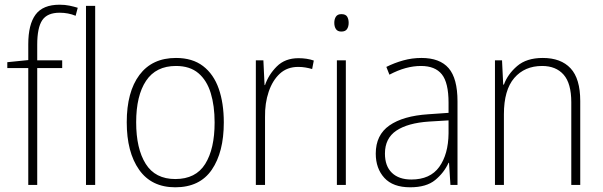

<svg xmlns="http://www.w3.org/2000/svg" viewBox="-20 -785 2561 815"><path d="M244 -496H138V0H100V-496H11V-521L100 -530V-597Q100 -681 131 -723Q162 -765 233 -765Q256 -765 275 -761Q294 -757 310 -752L301 -718Q270 -731 233 -731Q181 -731 159.5 -699.5Q138 -668 138 -595V-529H244Z M384 0H345V-760H384Z M930 -265Q930 -139 879 -64.5Q828 10 724 10Q623 10 570.5 -64.5Q518 -139 518 -266Q518 -395 572 -467Q626 -539 727 -539Q797 -539 842 -504.5Q887 -470 908.5 -408.5Q930 -347 930 -265ZM558 -266Q558 -154 598.5 -89.5Q639 -25 724 -25Q811 -25 851 -89Q891 -153 891 -265Q891 -336 874.5 -390Q858 -444 822 -474.5Q786 -505 727 -505Q642 -505 600 -442Q558 -379 558 -266Z M1247 -538Q1283 -538 1312 -528L1305 -492Q1291 -496 1276.5 -498.5Q1262 -501 1246 -501Q1199 -501 1168 -472.5Q1137 -444 1120.5 -395.5Q1104 -347 1105 -288V0H1066V-529H1098L1103 -424H1105Q1120 -468 1155 -503Q1190 -538 1247 -538Z M1429 -725Q1447 -725 1453.5 -714.5Q1460 -704 1460 -688Q1460 -672 1453 -661.5Q1446 -651 1429 -651Q1413 -651 1406 -661.5Q1399 -672 1399 -688Q1399 -704 1406 -714.5Q1413 -725 1429 -725ZM1448 -529V0H1410V-529Z M1769 -539Q1847 -539 1884.5 -495.5Q1922 -452 1922 -355V0H1892L1886 -94H1884Q1865 -52 1827.5 -21Q1790 10 1721 10Q1648 10 1611.5 -30Q1575 -70 1575 -133Q1575 -212 1633 -252.5Q1691 -293 1798 -300L1884 -306V-349Q1884 -434 1855.5 -469.5Q1827 -505 1767 -505Q1735 -505 1702 -496Q1669 -487 1633 -468L1620 -501Q1654 -518 1691.5 -528.5Q1729 -539 1769 -539ZM1801 -269Q1711 -263 1662.5 -230.5Q1614 -198 1614 -133Q1614 -80 1643.5 -51.5Q1673 -23 1726 -23Q1806 -23 1844.5 -76.5Q1883 -130 1884 -219V-274Z M2284 -539Q2361 -539 2402 -495Q2443 -451 2443 -356V0H2405V-351Q2405 -431 2372.5 -468Q2340 -505 2281 -505Q2207 -505 2163 -454Q2119 -403 2119 -300V0H2081V-529H2111L2116 -426H2119Q2135 -470 2175 -504.5Q2215 -539 2284 -539Z"/></svg>

Font: Noto Sans Hebrew SemiCondensed ExtraLight
Style: Regular
Weight: 200
Width: 4
Designer: Monotype Design Team
Foundry: Monotype Imaging Inc.
Version: Version 2.004; ttfautohint (v1.8.4.7-5d5b)